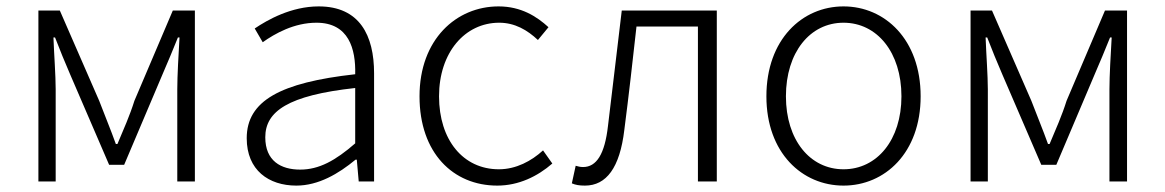

<svg xmlns="http://www.w3.org/2000/svg" viewBox="-20 -567 3641 600"><path d="M100 0H154V-288C154 -331 149 -397 147 -450H152C167 -411 183 -372 199 -335L321 -52H368L488 -335C504 -372 520 -410 536 -450H541C538 -397 534 -331 534 -288V0H589V-534H520L400 -252C386 -207 366 -162 347 -117H342C326 -162 307 -207 290 -252L167 -534H100Z M906 13C975 13 1038 -24 1091 -68H1095L1101 0H1149V-338C1149 -456 1104 -547 976 -547C890 -547 816 -505 776 -478L801 -435C839 -462 899 -496 969 -496C1070 -496 1092 -414 1090 -335C856 -309 751 -252 751 -135C751 -35 820 13 906 13ZM918 -37C858 -37 809 -64 809 -138C809 -219 880 -269 1090 -292V-119C1028 -65 977 -37 918 -37Z M1534 13C1601 13 1660 -16 1706 -56L1677 -97C1641 -64 1593 -38 1539 -38C1427 -38 1352 -130 1352 -266C1352 -403 1433 -496 1540 -496C1589 -496 1628 -473 1661 -442L1694 -482C1658 -515 1609 -547 1538 -547C1406 -547 1291 -444 1291 -266C1291 -89 1396 13 1534 13Z M1808 13C1875 13 1917 -43 1931 -161C1945 -269 1957 -376 1969 -484H2161V0H2220V-534H1923C1909 -413 1894 -294 1880 -174C1870 -85 1844 -45 1802 -45C1793 -45 1786 -47 1779 -49L1767 6C1779 11 1790 13 1808 13Z M2616 13C2745 13 2857 -89 2857 -266C2857 -444 2745 -547 2616 -547C2487 -547 2375 -444 2375 -266C2375 -89 2487 13 2616 13ZM2616 -38C2511 -38 2436 -130 2436 -266C2436 -403 2511 -496 2616 -496C2721 -496 2797 -403 2797 -266C2797 -130 2721 -38 2616 -38Z M3013 0H3067V-288C3067 -331 3062 -397 3060 -450H3065C3080 -411 3096 -372 3112 -335L3234 -52H3281L3401 -335C3417 -372 3433 -410 3449 -450H3454C3451 -397 3447 -331 3447 -288V0H3502V-534H3433L3313 -252C3299 -207 3279 -162 3260 -117H3255C3239 -162 3220 -207 3203 -252L3080 -534H3013Z"/></svg>

Font: Noto Sans TC Light
Style: Regular
Weight: 300
Designer: Ryoko NISHIZUKA 西塚涼子 (kana, bopomofo & ideographs); Paul D. Hunt (Latin, Greek & Cyrillic); Sandoll Communications 산돌커뮤니
Foundry: Adobe
Version: Version 2.004;hotconv 1.0.118;makeotfexe 2.5.65603